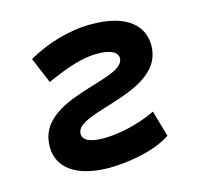

<svg xmlns="http://www.w3.org/2000/svg" viewBox="-84 -618 754 719"><g transform="rotate(-15 293.0 -258.5)"><path d="M254.9 9.8C316.9 9.8 425.3 -3.4 496.1 -49.8L466.8 -151.4C398.9 -118.7 320.3 -102.5 263.2 -102.5C208.5 -102.5 183.6 -117.2 183.6 -141.1C183.6 -228.5 525.4 -207 525.4 -392.6C525.4 -469.7 465.8 -527.3 327.1 -527.3C240.2 -527.3 150.4 -499 80.6 -458.5L122.6 -358.4C201.7 -394 264.2 -415 319.8 -415C376 -415 399.4 -399.4 399.4 -377C399.4 -290 59.6 -314.9 59.6 -125C59.6 -24.9 154.8 9.8 254.9 9.8Z"/></g></svg>

Font: Cascadia Code SemiBold
Style: Italic
Weight: 600
Italic angle: -10°
Monospace: yes
Designer: Aaron Bell
Foundry: Saja Typeworks
Version: Version 2404.023